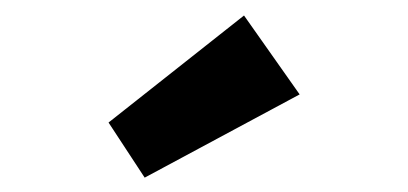

<svg xmlns="http://www.w3.org/2000/svg" viewBox="-20 -818 540 254"><path d="M171.4 -583 123.6 -655.9 302.8 -797.5 376.4 -693.1Z"/></svg>

Font: Lexend Mega
Style: Regular
Weight: 400
Designer: Bonnie Shaver-Troup, Thomas Jockin
Foundry: Lexend
Version: Version 1.007